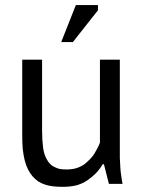

<svg xmlns="http://www.w3.org/2000/svg" viewBox="-20 -723 566 755"><path d="M67.4 -488.3Q67.4 -414.1 67.4 -193.4Q67.4 -163.1 69.3 -137.7Q72.3 -112.3 77.1 -92.8Q82 -73.2 89.8 -57.6Q97.7 -42 107.4 -30.3Q118.2 -18.6 129.9 -9.8Q142.6 -2 157.2 2.9Q171.9 7.8 189.5 9.8Q207 11.7 226.6 11.7Q255.9 11.7 280.3 5.9Q304.7 -1 323.2 -13.7Q341.8 -26.4 357.4 -42Q372.1 -57.6 383.8 -77.1Q385.7 -77.1 388.7 -77.1Q393.6 -57.6 408.2 0Q421.9 0 461.9 0Q459 -13.7 457 -30.3Q454.1 -46.9 453.1 -65.4Q452.1 -84 451.2 -102.5Q451.2 -121.1 451.2 -138.7Q451.2 -254.9 451.2 -488.3Q431.6 -488.3 373 -488.3Q373 -406.2 373 -162.1Q369.1 -151.4 363.3 -140.6Q358.4 -130.9 352.5 -121.1Q346.7 -111.3 339.8 -103.5Q332 -94.7 324.2 -87.9Q316.4 -80.1 307.6 -74.2Q297.9 -68.4 288.1 -64.5Q278.3 -60.5 266.6 -58.6Q254.9 -56.6 241.2 -56.6Q226.6 -56.6 214.8 -58.6Q203.1 -61.5 194.3 -66.4Q184.6 -70.3 177.7 -78.1Q169.9 -85 165 -94.7Q159.2 -104.5 155.3 -116.2Q151.4 -127.9 149.4 -142.6Q147.5 -157.2 146.5 -173.8Q145.5 -190.4 145.5 -210Q145.5 -302.7 145.5 -488.3Q142.6 -488.3 135.7 -488.3Q135.7 -488.3 134.8 -488.3Q134.8 -488.3 133.8 -488.3Q133.8 -488.3 132.8 -488.3Q132.8 -488.3 131.8 -488.3Q131.8 -488.3 130.9 -488.3Q130.9 -488.3 128.9 -488.3Q128.9 -488.3 127.9 -488.3Q127.9 -488.3 127 -488.3Q127 -488.3 126 -488.3Q126 -488.3 125 -488.3Q125 -488.3 124 -488.3Q124 -488.3 123 -488.3Q123 -488.3 121.1 -488.3Q121.1 -488.3 120.1 -488.3Q120.1 -488.3 119.1 -488.3Q119.1 -488.3 118.2 -488.3Q118.2 -488.3 117.2 -488.3Q117.2 -488.3 116.2 -488.3Q116.2 -488.3 115.2 -488.3Q115.2 -488.3 113.3 -488.3Q113.3 -488.3 112.3 -488.3Q112.3 -488.3 111.3 -488.3Q111.3 -488.3 110.4 -488.3Q110.4 -488.3 109.4 -488.3Q109.4 -488.3 108.4 -488.3Q108.4 -488.3 107.4 -488.3Q107.4 -488.3 106.4 -488.3Q105.5 -488.3 104.5 -488.3Q104.5 -488.3 103.5 -488.3Q103.5 -488.3 102.5 -488.3Q102.5 -488.3 101.6 -488.3Q101.6 -488.3 100.6 -488.3Q100.6 -488.3 99.6 -488.3Q99.6 -488.3 98.6 -488.3Q98.6 -488.3 97.7 -488.3Q97.7 -488.3 96.7 -488.3Q96.7 -488.3 95.7 -488.3Q95.7 -488.3 94.7 -488.3Q94.7 -488.3 93.8 -488.3Q93.8 -488.3 92.8 -488.3Q92.8 -488.3 91.8 -488.3Q91.8 -488.3 90.8 -488.3Q90.8 -488.3 89.8 -488.3Q89.8 -488.3 88.9 -488.3Q88.9 -488.3 87.9 -488.3Q87.9 -488.3 86.9 -488.3Q86.9 -488.3 86.9 -488.3Q86.9 -488.3 85.9 -488.3Q85.9 -488.3 85 -488.3Q85 -488.3 84 -488.3Q84 -488.3 83 -488.3Q83 -488.3 82 -488.3Q82 -488.3 81.1 -488.3Q81.1 -488.3 79.1 -488.3Q79.1 -488.3 78.1 -488.3Q78.1 -488.3 77.1 -488.3Q77.1 -488.3 76.2 -488.3Q76.2 -488.3 76.2 -488.3Q76.2 -488.3 75.2 -488.3Q75.2 -488.3 74.2 -488.3Q74.2 -488.3 72.3 -488.3Q72.3 -488.3 71.3 -488.3Q71.3 -488.3 70.3 -488.3Q70.3 -488.3 70.3 -488.3Q70.3 -488.3 68.4 -488.3Q68.4 -488.3 67.4 -488.3Q67.4 -488.3 67.4 -488.3ZM220.7 -557.6Q232.4 -557.6 266.6 -557.6Q291 -588.9 365.2 -682.6Q365.2 -687.5 365.2 -703.1Q343.8 -703.1 278.3 -703.1Q263.7 -667 220.7 -557.6Z"/></svg>

Font: Aptus Gothic JP
Style: Medium
Weight: 400
Designer: Fuminori Ogawa / Motoya
Version: Version 1